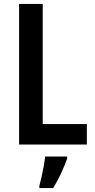

<svg xmlns="http://www.w3.org/2000/svg" viewBox="-20 -734 482 975"><path d="M77 0V-714H197V-104H421V0ZM321 71Q309 106 290 146.5Q271 187 250 221H180V209Q185 191 191 164.5Q197 138 202 110Q207 82 209 61H321Z"/></svg>

Font: Noto Sans Malayalam Condensed SemiBold
Style: Regular
Weight: 600
Width: 3
Designer: Jelle Bosma - Monotype Design Team
Foundry: Monotype Imaging Inc.
Version: Version 2.104; ttfautohint (v1.8.4.7-5d5b)